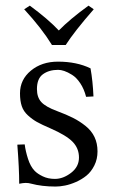

<svg xmlns="http://www.w3.org/2000/svg" viewBox="-20 -666 411 698"><path d="M43 -140.1 69.8 -141.1Q72.8 -116.7 81.8 -88.6Q90.8 -60.5 106 -44.9Q116.2 -34.2 135.5 -24.9Q154.8 -15.6 179.7 -15.6Q209.5 -15.6 238.3 -37.6Q267.1 -59.6 267.1 -93.3Q267.1 -126.5 244.4 -150.1Q221.7 -173.8 163.6 -199.2Q131.8 -212.9 114.7 -222.4Q97.7 -231.9 81.5 -246.6Q65.4 -261.2 59.1 -280.3Q52.7 -299.3 52.7 -326.7Q52.7 -376.5 92.3 -409.2Q131.8 -441.9 190.9 -441.9Q258.8 -441.9 309.1 -417.5Q317.4 -371.1 319.8 -315.4L293 -314Q285.6 -342.8 271.7 -363.5Q257.8 -384.3 241.9 -394Q226.1 -403.8 213.6 -408Q201.2 -412.1 191.4 -412.1Q158.2 -412.1 136.2 -396.2Q114.3 -380.4 114.3 -342.3Q114.3 -312 130.4 -294.7Q146.5 -277.3 187.5 -262.2Q221.7 -249.5 245.4 -237.5Q269 -225.6 290.8 -208.3Q312.5 -190.9 323.5 -168Q334.5 -145 334.5 -115.7Q334.5 -87.4 323 -64.5Q311.5 -41.5 294.4 -27.6Q277.3 -13.7 256.1 -4.4Q234.9 4.9 216.3 8.5Q197.8 12.2 182.1 12.2Q132.3 12.2 92.3 1.5Q84 -1 73.2 -1Q64.5 -1 49.8 2Q49.8 -53.7 43 -140.1ZM168.9 -502.4Q131.8 -563 67.9 -632.3L88.4 -645.5Q154.8 -596.7 193.8 -555.2Q234.4 -596.7 301.8 -645.5L320.8 -632.3Q250.5 -551.8 218.8 -502.4Z"/></svg>

Font: Libertinage
Style: f
Weight: 400
Designer: OSP
Foundry: OSP
Version: Version 1.0; 2008; OFL relea